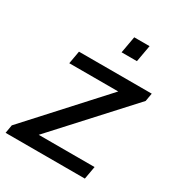

<svg xmlns="http://www.w3.org/2000/svg" viewBox="-199 -833 872 944"><g transform="rotate(30 237.0 -361.5)"><path d="M-26 0 -18 -47 352 -453H74L87 -526H500L492 -480L120 -73H437L424 0ZM270 -628 287 -723H374L357 -628Z"/></g></svg>

Font: Archivo VF Beta
Style: Italic
Weight: 400
Italic angle: -10°
Designer: Hector Gatti
Foundry: Omnibus-Type
Version: Version 1.002